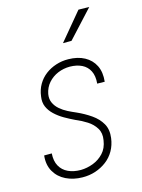

<svg xmlns="http://www.w3.org/2000/svg" viewBox="-115 -816 661 893"><g transform="rotate(-15 215.5 -370.0)"><path d="M308.1 -131.8Q314 -165 299.3 -189Q284.7 -212.9 259.5 -229Q234.4 -245.1 207 -256.3Q181.2 -268.6 156.7 -282.7Q132.3 -296.9 113.3 -314.9Q94.2 -333 85 -354.5Q75.7 -376 80.1 -403.8Q84 -435.1 98.6 -460.2Q113.3 -485.4 136 -502.7Q158.7 -520 187.3 -529.3Q215.8 -538.6 246.6 -538.1Q292 -537.6 324.5 -520Q356.9 -502.4 372.8 -470.5Q388.7 -438.5 383.8 -393.1L347.7 -393.6Q351.1 -430.2 338.9 -454.3Q326.7 -478.5 302.5 -490.5Q278.3 -502.4 245.1 -502.9Q214.4 -502.9 187 -491.5Q159.7 -480 140.4 -458.3Q121.1 -436.5 115.2 -405.8Q111.3 -382.3 119.9 -363.8Q128.4 -345.2 144.8 -331.1Q161.1 -316.9 181.4 -306.6Q201.7 -296.4 220.2 -288.6Q256.3 -272.5 286.9 -251.2Q317.4 -230 333.7 -201.4Q350.1 -172.9 344.7 -132.3Q340.3 -99.1 325.2 -72.5Q310.1 -45.9 285.9 -27.6Q261.7 -9.3 232.2 0.5Q202.6 10.3 169.4 9.8Q125.5 9.3 90.6 -7.8Q55.7 -24.9 36.9 -57.4Q18.1 -89.8 22.9 -134.8H59.6Q57.1 -98.6 70.6 -74.2Q84 -49.8 110.1 -37.6Q136.2 -25.4 170.9 -25.4Q201.2 -25.9 230.5 -37.1Q259.8 -48.3 281.2 -71.3Q302.7 -94.2 308.1 -131.8ZM242.7 -616.7 352.5 -748.5 404.3 -747.6 283.7 -616.7Z"/></g></svg>

Font: Roboto Condensed ExtraLight
Style: Italic
Weight: 250
Italic angle: -12°
Designer: Christian Robertson
Foundry: Google
Version: Version 3.008; 2023